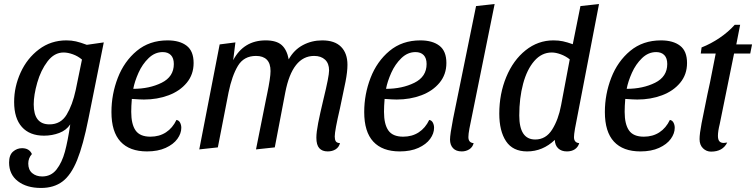

<svg xmlns="http://www.w3.org/2000/svg" viewBox="-20 -730 3745 951"><path d="M183 201Q112 201 68.5 167.5Q25 134 25 75Q25 38 44.5 21Q64 4 89 4Q125 4 138 33Q120 53 120 80Q120 111 139.5 127.5Q159 144 189 144Q233 144 260 109.5Q287 75 301.5 21.5Q316 -32 328 -114Q309 -85 273.5 -71.5Q238 -58 198 -58Q127 -58 88.5 -101Q50 -144 50 -225Q50 -300 82 -370.5Q114 -441 173 -485.5Q232 -530 309 -530Q334 -530 356 -525Q378 -520 410 -508L494 -520L418 -142Q392 -11 362 63Q332 137 289.5 169Q247 201 183 201ZM295 -470Q249 -470 215.5 -426Q182 -382 164.5 -320.5Q147 -259 147 -213Q147 -114 225 -114Q281 -114 310 -162Q339 -210 355 -284L386 -435Q366 -452 341 -461Q316 -470 295 -470Z M939 -418Q939 -361 905 -320Q871 -279 815 -258Q759 -237 693 -237Q675 -237 633 -240Q630 -204 630 -176Q630 -115 651.5 -84Q673 -53 725 -53Q769 -53 802 -74.5Q835 -96 854 -136Q866 -134 872 -122.5Q878 -111 878 -97Q878 -69 858.5 -42Q839 -15 800.5 2.5Q762 20 708 20Q622 20 577 -28.5Q532 -77 532 -175Q532 -263 563.5 -344.5Q595 -426 657.5 -478Q720 -530 810 -530Q870 -530 904.5 -503.5Q939 -477 939 -418ZM640 -290Q720 -290 780.5 -320Q841 -350 841 -413Q841 -442 826.5 -457Q812 -472 786 -472Q747 -472 716 -442Q685 -412 666 -369.5Q647 -327 640 -290Z M1296 -530Q1349 -530 1375 -507Q1401 -484 1410 -436Q1436 -483 1480 -506.5Q1524 -530 1576 -530Q1638 -530 1669.5 -498Q1701 -466 1701 -409Q1701 -375 1691.5 -326Q1682 -277 1664 -194Q1638 -83 1638 -54Q1638 -39 1643 -30.5Q1648 -22 1664 -21Q1659 -1 1642.5 9.5Q1626 20 1603 20Q1576 20 1561.5 4Q1547 -12 1547 -48Q1547 -75 1556 -121Q1565 -167 1582 -238Q1610 -352 1610 -381Q1610 -416 1590 -434.5Q1570 -453 1536 -453Q1428 -453 1393 -272L1341 0L1248 10L1298 -240L1303 -264Q1320 -345 1320 -378Q1320 -416 1301.5 -434.5Q1283 -453 1248 -453Q1188 -453 1158.5 -404Q1129 -355 1112 -272L1059 0L967 10L1068 -510L1146 -520L1135 -432Q1187 -530 1296 -530Z M2191 -418Q2191 -361 2157 -320Q2123 -279 2067 -258Q2011 -237 1945 -237Q1927 -237 1885 -240Q1882 -204 1882 -176Q1882 -115 1903.5 -84Q1925 -53 1977 -53Q2021 -53 2054 -74.5Q2087 -96 2106 -136Q2118 -134 2124 -122.5Q2130 -111 2130 -97Q2130 -69 2110.5 -42Q2091 -15 2052.5 2.5Q2014 20 1960 20Q1874 20 1829 -28.5Q1784 -77 1784 -175Q1784 -263 1815.5 -344.5Q1847 -426 1909.5 -478Q1972 -530 2062 -530Q2122 -530 2156.5 -503.5Q2191 -477 2191 -418ZM1892 -290Q1972 -290 2032.5 -320Q2093 -350 2093 -413Q2093 -442 2078.5 -457Q2064 -472 2038 -472Q1999 -472 1968 -442Q1937 -412 1918 -369.5Q1899 -327 1892 -290Z M2300 -51Q2300 -23 2326 -21Q2321 -1 2304.5 9.5Q2288 20 2267 20Q2239 20 2224 4Q2209 -12 2209 -39Q2209 -63 2224 -141L2338 -700L2430 -710L2305 -93Q2300 -66 2300 -51Z M2823 -51Q2823 -23 2849 -21Q2843 -1 2827 9.5Q2811 20 2788 20Q2761 20 2745 5Q2729 -10 2728 -37Q2668 20 2591 20Q2520 20 2486.5 -30.5Q2453 -81 2453 -167Q2453 -265 2487.5 -348.5Q2522 -432 2583.5 -481Q2645 -530 2721 -530Q2747 -530 2768 -525.5Q2789 -521 2817 -511L2855 -700L2947 -710L2828 -93Q2823 -63 2823 -51ZM2713 -470Q2663 -470 2626.5 -428Q2590 -386 2571 -315Q2552 -244 2552 -158Q2552 -39 2631 -39Q2684 -39 2715 -88.5Q2746 -138 2759 -208L2802 -436Q2782 -452 2757.5 -461Q2733 -470 2713 -470Z M3383 -418Q3383 -361 3349 -320Q3315 -279 3259 -258Q3203 -237 3137 -237Q3119 -237 3077 -240Q3074 -204 3074 -176Q3074 -115 3095.5 -84Q3117 -53 3169 -53Q3213 -53 3246 -74.5Q3279 -96 3298 -136Q3310 -134 3316 -122.5Q3322 -111 3322 -97Q3322 -69 3302.5 -42Q3283 -15 3244.5 2.5Q3206 20 3152 20Q3066 20 3021 -28.5Q2976 -77 2976 -175Q2976 -263 3007.5 -344.5Q3039 -426 3101.5 -478Q3164 -530 3254 -530Q3314 -530 3348.5 -503.5Q3383 -477 3383 -418ZM3084 -290Q3164 -290 3224.5 -320Q3285 -350 3285 -413Q3285 -442 3270.5 -457Q3256 -472 3230 -472Q3191 -472 3160 -442Q3129 -412 3110 -369.5Q3091 -327 3084 -290Z M3696 -465H3616L3545 -116Q3536 -80 3536 -57Q3536 -39 3543 -30.5Q3550 -22 3565 -22Q3568 -22 3582 -24Q3560 21 3502 21Q3479 21 3462 4.5Q3445 -12 3445 -41Q3445 -67 3455 -119.5Q3465 -172 3484 -263L3497 -323L3525 -465H3451L3455 -495Q3501 -513 3544.5 -542.5Q3588 -572 3619 -607H3646L3627 -510H3705Z"/></svg>

Font: Sansita Light Italic
Style: Regular
Weight: 300
Italic angle: -11°
Designer: Pablo Cosgaya
Foundry: Omnibus-Type
Version: Version 1.006